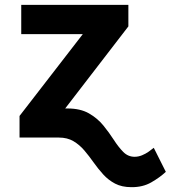

<svg xmlns="http://www.w3.org/2000/svg" viewBox="-20 -566 702 790"><path d="M201 -119.7H258Q310.5 -119.7 345.8 -99.6Q381 -79.4 405.1 -49.9Q429.2 -20.3 448.2 9.3Q467.3 39 487 59Q506.7 79.1 533.8 79.1Q549.2 79.1 564.2 73Q579.1 66.9 591.7 58Q604.4 49.1 612.7 42.2L662.3 141Q638 163.9 602.7 184.2Q567.4 204.6 520.7 204.1Q481.4 204.1 453.5 189.5Q425.6 174.8 404.6 151.6Q383.6 128.4 365.1 102.3Q346.7 76.2 327 53Q307.3 29.8 282.2 14.9Q257.1 0 221.9 0H201ZM248.2 -119.7V0H60.4V-88.9L320.7 -425.6H67.4V-545.9H508.2V-457.4Z"/></svg>

Font: GitLab Sans
Style: Regular
Weight: 400
Designer: Rasmus Andersson
Foundry: Modifications by GitLab B.V., manufactured by rsms
Version: Version 4.000;git-c8fb6b7